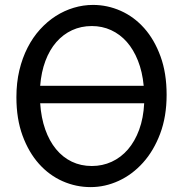

<svg xmlns="http://www.w3.org/2000/svg" viewBox="-20 -745 753 777"><path d="M561.5 -397.9Q556.2 -454.6 538.3 -499.5Q520.5 -544.4 493.2 -575.4Q465.8 -606.4 429.7 -623Q393.6 -639.6 351.6 -639.6Q308.1 -639.6 271.7 -622.8Q235.4 -606 208 -574.7Q180.7 -543.5 163.8 -498.5Q147 -453.6 142.6 -397.9ZM142.6 -327.1Q146.5 -268.1 163.1 -221.2Q179.7 -174.3 206.8 -141.4Q233.9 -108.4 270.5 -90.8Q307.1 -73.2 351.6 -73.2Q394.5 -73.2 431.9 -90.3Q469.2 -107.4 497.6 -140.1Q525.9 -172.9 543.2 -220Q560.5 -267.1 563.5 -327.1ZM654.3 -361.3Q654.3 -273.4 628.2 -204.1Q602.1 -134.8 558.8 -86.7Q515.6 -38.6 460.4 -13.2Q405.3 12.2 346.7 12.2Q287.6 12.2 233.4 -11.7Q179.2 -35.6 137.7 -82Q96.2 -128.4 71.3 -196Q46.4 -263.7 46.4 -351.6Q46.4 -410.2 58.3 -460.4Q70.3 -510.7 91.6 -552.2Q112.8 -593.8 142.1 -626Q171.4 -658.2 205.8 -680.2Q240.2 -702.1 278.6 -713.6Q316.9 -725.1 356.4 -725.1Q414.6 -725.1 468.5 -701.2Q522.5 -677.2 563.7 -630.9Q605 -584.5 629.6 -516.8Q654.3 -449.2 654.3 -361.3Z"/></svg>

Font: Andika New Basic
Style: Regular
Weight: 400
Designer: Victor Gaultney, Annie Olsen, Julie Remington, Don Collingsworth, Eric Hays
Foundry: SIL International
Version: Version 5.500